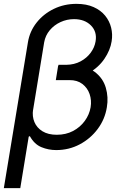

<svg xmlns="http://www.w3.org/2000/svg" viewBox="-45 -757 610 981"><path d="M252 -420.9H323.2Q397.9 -420.9 439.7 -389.2Q481.4 -357.4 495.6 -308.8Q509.8 -260.3 501 -209Q491.2 -147.5 454.1 -97.9Q417 -48.3 362.1 -19.3Q307.1 9.8 242.2 9.8Q202.6 9.8 166.5 -5.1Q130.4 -20 107.4 -61.5L101.6 -58.6L124 -197.3Q118.7 -162.6 130.9 -133.3Q143.1 -104 172.1 -86.2Q201.2 -68.4 245.1 -68.4Q291.5 -68.4 328.1 -87.6Q364.7 -106.9 388.2 -139.2Q411.6 -171.4 418 -209Q423.8 -244.6 412.8 -276.4Q401.9 -308.1 375.7 -328.1Q349.6 -348.1 309.6 -347.7H240.2ZM345.7 -737.3Q396.5 -737.3 433.1 -720.9Q469.7 -704.6 492.2 -677Q514.6 -649.4 522.9 -615.5Q531.2 -581.5 525.4 -545.9Q518.6 -501 488.5 -456.5Q458.5 -412.1 406.7 -382.8Q355 -353.5 282.2 -353.5H241.2L253.9 -425.8H293Q334.5 -426.3 366.5 -443.4Q398.4 -460.4 418.5 -487.8Q438.5 -515.1 443.4 -545.9Q451.7 -594.7 419.7 -627Q387.7 -659.2 333 -659.2Q296.9 -659.2 264.4 -644.3Q231.9 -629.4 209.5 -602.8Q187 -576.2 180.7 -541L58.6 204.1H-25.4L97.7 -541Q106.9 -597.2 142.1 -641.6Q177.2 -686 230.2 -711.7Q283.2 -737.3 345.7 -737.3Z"/></svg>

Font: Inter Tight
Style: Italic
Weight: 400
Italic angle: -9.39999°
Designer: Rasmus Andersson
Foundry: rsms
Version: Version 3.002